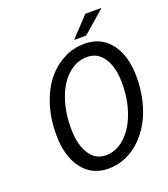

<svg xmlns="http://www.w3.org/2000/svg" viewBox="-150 -928 912 1045"><g transform="rotate(-20 306.0 -405.5)"><path d="M360.8 -710 466.8 -823.2H561L430.2 -710ZM297.9 12.2Q203.6 12.2 148.2 -61Q92.8 -134.3 92.8 -259.8Q92.8 -350.6 117.4 -428.2Q142.1 -505.9 184.3 -558.8Q226.6 -611.8 283.9 -641.8Q341.3 -671.9 405.8 -671.9Q501 -671.9 556.4 -600.1Q611.8 -528.3 611.8 -404.8Q611.8 -332.5 595.9 -267.3Q580.1 -202.1 551.3 -151.6Q522.5 -101.1 483.6 -64Q444.8 -26.9 397.2 -7.3Q349.6 12.2 297.9 12.2ZM310.1 -61Q369.6 -61 419.2 -105.2Q468.8 -149.4 497.3 -227.1Q525.9 -304.7 525.9 -398.9Q525.9 -491.7 491 -545.4Q456.1 -599.1 395 -599.1Q334.5 -599.1 285.4 -556.6Q236.3 -514.2 208.3 -437.5Q180.2 -360.8 180.2 -265.1Q180.2 -171.4 214.6 -116.2Q249 -61 310.1 -61Z"/></g></svg>

Font: Office Code Pro Italic
Style: Regular
Weight: 400
Italic angle: -9°
Designer: Nathan Rutzky & Paul D. Hunt
Foundry: Adobe Systems Incorporated
Version: Version 1.004;PS 001.004;hotconv 1.0.70;makeotf.lib2.5.58329